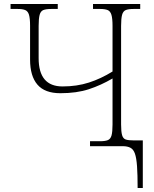

<svg xmlns="http://www.w3.org/2000/svg" viewBox="-20 -734 774 964"><path d="M671 210Q671 142 668 100.5Q665 59 657.5 37.5Q650 16 635 8Q620 0 597 0H432V-25H484Q508 -25 521.5 -30.5Q535 -36 540 -54Q545 -72 545 -109V-340Q487 -306 426 -286Q365 -266 283 -266Q205 -266 168 -309Q131 -352 131 -435V-605Q131 -642 125.5 -660Q120 -678 106.5 -683.5Q93 -689 69 -689H33V-714H270V-689H238Q211 -689 197.5 -683.5Q184 -678 179 -659.5Q174 -641 174 -604V-442Q174 -300 294 -300Q366 -300 426.5 -319.5Q487 -339 545 -375V-604Q545 -641 539.5 -659.5Q534 -678 520.5 -683.5Q507 -689 483 -689H447V-714H684V-689H651Q625 -689 611.5 -683.5Q598 -678 593 -659.5Q588 -641 588 -604V-109Q588 -73 593 -55.5Q598 -38 611.5 -33.5Q625 -29 652 -29H697V210Z"/></svg>

Font: Noto Serif ExtraLight
Style: Regular
Weight: 200
Designer: Monotype Design Team
Foundry: Monotype Imaging Inc.
Version: Version 2.015; ttfautohint (v1.8.4.7-5d5b)